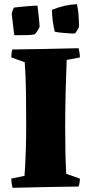

<svg xmlns="http://www.w3.org/2000/svg" viewBox="-20 -890 435 916"><path d="M40 6Q37 -5 35.5 -16Q34 -27 34 -38L97 -51Q101 -107 103 -169.5Q105 -232 105 -287Q105 -364 104 -445.5Q103 -527 98 -593L34 -616Q34 -626 35 -635.5Q36 -645 39 -654Q118 -655 197 -656.5Q276 -658 355 -660Q361 -637 361 -616L298 -604Q295 -529 293 -445Q291 -361 291 -284Q291 -226 292 -170.5Q293 -115 296 -61L361 -38Q361 -19 355 0Q276 1 197 2.5Q118 4 40 6ZM241 -739Q235 -765 231.5 -791.5Q228 -818 228 -843Q289 -868 347 -870Q352 -849 354 -826.5Q356 -804 356.5 -786.5Q357 -769 357 -764Q357 -761 352.5 -752.5Q348 -744 343 -737Q338 -730 335 -730Q327 -730 309 -731Q291 -732 272 -734Q253 -736 241 -739ZM48 -722 36 -823Q38 -839 47 -854Q55 -855 75 -857Q95 -859 117.5 -861Q140 -863 158 -863Q159 -863 160.5 -849.5Q162 -836 164 -817.5Q166 -799 167.5 -783Q169 -767 169 -763Q167 -756 159.5 -744Q152 -732 145 -726Q130 -723 106 -722.5Q82 -722 48 -722Z"/></svg>

Font: Labrada ExtraBold
Style: Regular
Weight: 800
Designer: Mercedes Jáuregui
Foundry: Omnibus-Type Team
Version: Version 1.000; ttfautohint (v1.8.4.7-5d5b)